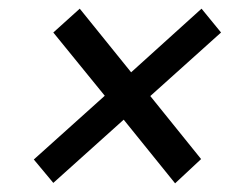

<svg xmlns="http://www.w3.org/2000/svg" viewBox="-20 -571 560 443"><path d="M103 -149 58 -203 235 -362 234 -335 103 -496 164 -551 294 -390 268 -391 445 -551 490 -496 313 -337 315 -364 444 -204 384 -148 254 -309 280 -308Z"/></svg>

Font: Bitter Thin Medium
Style: Italic
Weight: 500
Italic angle: -9°
Version: Version 3.021